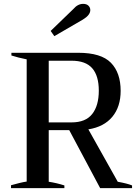

<svg xmlns="http://www.w3.org/2000/svg" viewBox="-20 -973 726 993"><path d="M261 -786 242 -813 359 -926Q382 -953 410 -953Q428 -953 437.5 -943.5Q447 -934 447 -921Q447 -895 409 -872ZM663 -14V0H498L338 -300H232V-33Q272 -27 313 -14V0H37V-15Q58 -21 80.5 -26.5Q103 -32 118 -34V-666Q73 -675 39 -686V-700H385Q503 -700 553.5 -648.5Q604 -597 604 -503Q604 -421 561 -369Q518 -317 437 -304L589 -33Q639 -24 663 -14ZM232 -340H350Q423 -340 457 -383.5Q491 -427 491 -504Q491 -581 457 -620Q423 -659 350 -659H232Z"/></svg>

Font: Trirong Medium
Style: Regular
Weight: 500
Designer: Katatrad Team
Foundry: CadsonDemak
Version: Version 1.001